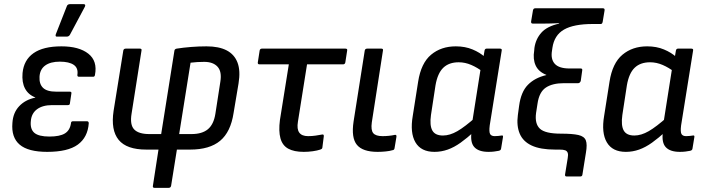

<svg xmlns="http://www.w3.org/2000/svg" viewBox="-20 -723 3399 928"><path d="M208 11Q116 11 75 -24Q34 -59 40 -129Q43 -178 72.5 -209.5Q102 -241 150 -251L151 -252Q117 -265 101 -295Q85 -325 89 -370Q95 -433 142 -466Q189 -499 277 -499Q362 -499 407 -463.5Q452 -428 439 -361Q438 -352 430 -352H362Q353 -352 354 -361Q359 -394 336.5 -409.5Q314 -425 269 -425Q224 -425 198.5 -406.5Q173 -388 171 -352Q169 -317 188 -298.5Q207 -280 251 -280H317Q327 -280 325 -271L318 -224Q318 -215 308 -215H232Q186 -215 159 -195Q132 -175 129 -138Q125 -99 146 -81Q167 -63 219 -63Q269 -63 293.5 -78Q318 -93 323 -127Q323 -137 333 -137H400Q409 -137 409 -127Q404 -59 356 -24Q308 11 208 11ZM254 -546Q250 -546 249 -549.5Q248 -553 250 -558L303 -693Q305 -699 309.5 -701Q314 -703 319 -703H384Q390 -703 391.5 -699.5Q393 -696 390 -690L318 -555Q313 -546 302 -546Z M727 185Q717 185 719 175L746 0H687Q592 0 553.5 -47Q515 -94 529 -187L576 -479Q578 -488 588 -488H656Q666 -488 664 -479L616 -174Q607 -120 628.5 -97.5Q650 -75 702 -75H759L823 -478Q824 -486 834 -488Q866 -493 903.5 -496Q941 -499 978 -499Q1038 -499 1075.5 -479.5Q1113 -460 1128 -420.5Q1143 -381 1133 -320L1109 -177Q1095 -85 1044 -42.5Q993 0 899 0H835L807 175Q805 185 795 185ZM846 -75H905Q957 -75 985 -98.5Q1013 -122 1021 -173L1045 -328Q1053 -377 1031.5 -400.5Q1010 -424 967 -424Q950 -424 933.5 -423Q917 -422 901 -420Z M1448 11Q1401 11 1373 -4.5Q1345 -20 1335.5 -54.5Q1326 -89 1333 -143L1376 -412H1234Q1225 -412 1226 -421L1235 -479Q1237 -488 1246 -488H1649Q1660 -488 1658 -479L1649 -421Q1647 -412 1638 -412H1464L1420 -135Q1414 -99 1426.5 -82Q1439 -65 1469 -65Q1488 -65 1505 -67.5Q1522 -70 1538 -73Q1546 -74 1545 -64L1538 -9Q1537 -5 1535 -3.5Q1533 -2 1528 0Q1513 5 1491.5 8Q1470 11 1448 11Z M1805 11Q1733 11 1705 -23Q1677 -57 1689 -136L1743 -479Q1745 -488 1755 -488H1823Q1833 -488 1831 -479L1777 -131Q1772 -94 1784 -79.5Q1796 -65 1829 -65Q1844 -65 1859 -66.5Q1874 -68 1888 -71Q1898 -73 1896 -61L1887 -7Q1886 2 1877 3Q1864 7 1844 9Q1824 11 1805 11Z M2080 11Q2015 11 1988 -35Q1961 -81 1975 -163L2001 -328Q2015 -418 2063.5 -458.5Q2112 -499 2183 -499Q2228 -499 2264 -484Q2300 -469 2324 -447L2315 -375Q2288 -396 2258 -409Q2228 -422 2197 -422Q2150 -422 2122.5 -395.5Q2095 -369 2085 -311L2063 -167Q2056 -117 2069.5 -92.5Q2083 -68 2121 -68Q2154 -68 2190.5 -89Q2227 -110 2282 -159L2274 -89Q2238 -56 2206.5 -33.5Q2175 -11 2144 0Q2113 11 2080 11ZM2341 11Q2294 11 2273 -11.5Q2252 -34 2259 -85L2263 -105L2262 -130L2305 -403L2314 -432L2322 -479Q2324 -488 2332 -488H2396Q2407 -488 2405 -479L2347 -117Q2343 -85 2349 -75Q2355 -65 2371 -65Q2381 -65 2389 -66Q2397 -67 2404 -68Q2413 -70 2411 -60L2402 -5Q2401 4 2390 6Q2379 8 2368 9.5Q2357 11 2341 11Z M2719 130Q2710 130 2711 121L2724 41Q2727 25 2724 16Q2721 7 2712 3.5Q2703 0 2684 0H2663Q2592 0 2550 -19.5Q2508 -39 2492 -77Q2476 -115 2483 -167L2489 -211Q2498 -279 2531.5 -313Q2565 -347 2620 -360L2621 -361Q2583 -376 2569 -406.5Q2555 -437 2562 -479L2563 -491Q2569 -534 2596.5 -565Q2624 -596 2683 -609L2682 -611Q2657 -610 2641 -609.5Q2625 -609 2610 -609H2555Q2546 -609 2547 -619L2556 -673Q2558 -683 2567 -683H2894Q2904 -683 2902 -672L2893 -618Q2891 -607 2884 -607H2845Q2753 -607 2706 -580Q2659 -553 2650 -492L2648 -478Q2641 -437 2661.5 -414.5Q2682 -392 2733 -392H2787Q2796 -392 2794 -382L2787 -332Q2786 -328 2782.5 -324.5Q2779 -321 2775 -321H2706Q2650 -321 2618 -299.5Q2586 -278 2578 -222L2571 -177Q2564 -125 2589.5 -101Q2615 -77 2691 -77Q2747 -77 2775.5 -70.5Q2804 -64 2811.5 -44.5Q2819 -25 2812 15L2795 121Q2794 130 2784 130Z M3005 11Q2940 11 2913 -35Q2886 -81 2900 -163L2926 -328Q2940 -418 2988.5 -458.5Q3037 -499 3108 -499Q3153 -499 3189 -484Q3225 -469 3249 -447L3240 -375Q3213 -396 3183 -409Q3153 -422 3122 -422Q3075 -422 3047.5 -395.5Q3020 -369 3010 -311L2988 -167Q2981 -117 2994.5 -92.5Q3008 -68 3046 -68Q3079 -68 3115.5 -89Q3152 -110 3207 -159L3199 -89Q3163 -56 3131.5 -33.5Q3100 -11 3069 0Q3038 11 3005 11ZM3266 11Q3219 11 3198 -11.5Q3177 -34 3184 -85L3188 -105L3187 -130L3230 -403L3239 -432L3247 -479Q3249 -488 3257 -488H3321Q3332 -488 3330 -479L3272 -117Q3268 -85 3274 -75Q3280 -65 3296 -65Q3306 -65 3314 -66Q3322 -67 3329 -68Q3338 -70 3336 -60L3327 -5Q3326 4 3315 6Q3304 8 3293 9.5Q3282 11 3266 11Z"/></svg>

Font: Sofia Sans Semi Condensed Medium
Style: Italic
Weight: 500
Italic angle: -9°
Version: Version 4.100